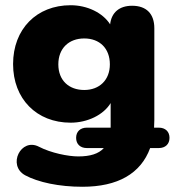

<svg xmlns="http://www.w3.org/2000/svg" viewBox="-20 -523 668 734"><path d="M295 191C430 191 518 141 554 43H587C612 43 628 28 628 4C628 -20 612 -35 587 -35H569L570 -64V-415C570 -470 540 -501 485 -501C436 -501 406 -475 401 -430C373 -474 314 -503 250 -503C120 -503 30 -412 30 -278C30 -145 120 -54 250 -54C315 -54 376 -84 403 -129V-35H312C287 -35 271 -20 271 4C271 28 287 43 312 43H377C357 65 325 75 279 75C241 75 175 62 129 38C60 2 7 109 76 147C126 174 206 191 295 191ZM302 -179C244 -179 203 -215 203 -277C203 -338 243 -376 302 -376C361 -376 400 -338 400 -277C400 -217 360 -179 302 -179Z"/></svg>

Font: SN Pro Heavy
Style: Regular
Weight: 800
Designer: Tobias Whetton
Foundry: Supernotes
Version: Version 1.001;Glyphs 3.2 (3249)